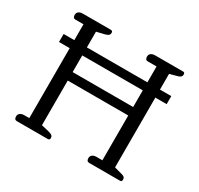

<svg xmlns="http://www.w3.org/2000/svg" viewBox="-147 -877 1098 1058"><g transform="rotate(30 401.5 -347.5)"><path d="M59 -21Q59 -34 69 -41.5Q79 -49 96 -49H127V-494H59V-545H127V-646H76Q59 -646 59 -667Q59 -680 68.5 -687.5Q78 -695 95 -695H273Q285 -695 285 -682Q285 -672 278.5 -666.5Q272 -661 257 -657L207 -645V-545H592V-646H536Q519 -646 519 -667Q519 -680 528.5 -687.5Q538 -695 555 -695H733Q744 -695 744 -682Q744 -664 720 -658L672 -645V-545H744V-494H672V-50L720 -37Q733 -34 738.5 -28.5Q744 -23 744 -13Q744 0 733 0H536Q519 0 519 -21Q519 -34 528.5 -41.5Q538 -49 555 -49H592V-334H207V-50L257 -38Q272 -34 278.5 -28.5Q285 -23 285 -13Q285 0 273 0H76Q59 0 59 -21ZM592 -388V-494H207V-388Z"/></g></svg>

Font: Maitree
Style: Regular
Weight: 400
Designer: CadsonDemak Team
Foundry: CadsonDemak
Version: Version 1.000